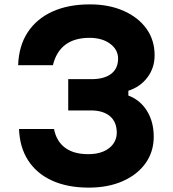

<svg xmlns="http://www.w3.org/2000/svg" viewBox="-20 -839 790 878"><path d="M683 -214Q683 -145 645.5 -92.5Q608 -40 541 -10.5Q474 19 386 19Q289 19 218.5 -13Q148 -45 109 -105Q70 -165 67 -249H227Q238 -193 277.5 -163.5Q317 -134 384 -134Q423 -134 452 -146Q481 -158 497.5 -180.5Q514 -203 514 -232Q514 -281 483 -307.5Q452 -334 395 -334H292V-477H398Q457 -477 488.5 -501.5Q520 -526 520 -571Q520 -612 483.5 -639Q447 -666 389 -666Q321 -666 279 -634.5Q237 -603 222 -541H63Q66 -629 106.5 -691Q147 -753 219.5 -786Q292 -819 391 -819Q478 -819 545 -789.5Q612 -760 649.5 -708Q687 -656 687 -586Q687 -529 654.5 -485.5Q622 -442 567 -424V-402Q621 -382 652 -332Q683 -282 683 -214Z"/></svg>

Font: Martian Mono SemiExpanded
Style: Bold
Weight: 700
Width: 6
Designer: Roman Shamin
Foundry: Evil Martians
Version: Version 1.000